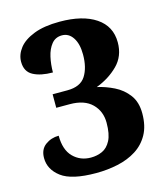

<svg xmlns="http://www.w3.org/2000/svg" viewBox="-110 -809 787 905"><g transform="rotate(-15 283.5 -357.0)"><path d="M248 10Q129 10 78.5 -28Q28 -66 28 -122Q28 -164 56.5 -185Q85 -206 122 -206Q122 -137 156.5 -102Q191 -67 243 -67Q273 -67 298.5 -78.5Q324 -90 340 -120.5Q356 -151 356 -207Q356 -263 319 -299.5Q282 -336 211 -336H145V-402H217Q281 -402 306.5 -442Q332 -482 332 -546Q332 -598 312 -628.5Q292 -659 259 -659Q227 -659 208 -635.5Q189 -612 181 -576Q173 -540 173 -501Q114 -501 77.5 -520.5Q41 -540 41 -588Q41 -623 65 -654Q89 -685 139 -704.5Q189 -724 265 -724Q377 -724 441 -681Q505 -638 505 -559Q505 -492 461.5 -448.5Q418 -405 355 -381Q396 -372 436.5 -352Q477 -332 503.5 -296.5Q530 -261 530 -206Q530 -145 507 -103.5Q484 -62 444.5 -37Q405 -12 354 -1Q303 10 248 10Z"/></g></svg>

Font: Noto Serif Devanagari ExtraBold
Style: Regular
Weight: 800
Designer: Universal Thirst, Indian Type Foundry and the Monotype Design Team
Foundry: Monotype Imaging Inc.
Version: Version 2.004; ttfautohint (v1.8.4.7-5d5b)